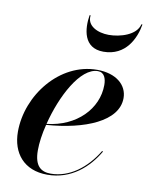

<svg xmlns="http://www.w3.org/2000/svg" viewBox="-81 -754 638 823"><g transform="rotate(10 238.0 -342.5)"><path d="M246.5 -695H242C232 -634 239.5 -551 327 -551C424.5 -551 462 -634 472 -695H467.5C456 -646 386 -626 337 -626C288.5 -626 239.5 -649 246.5 -695ZM124 -86C124 -118.5 129.5 -158.5 140 -199.5C306 -211.5 447 -268.5 447 -370C447 -426.5 398.5 -470 315 -470C152 -470 26 -309 26 -150C26 -57.5 79.5 10 181.5 10C285.5 10 357.5 -56 400 -129L396 -131C348.5 -52 276.5 3 195 3C153.5 3 124 -17.5 124 -86ZM319 -465C347.5 -465 356 -438.5 356 -411C356 -307.5 270 -218 141 -204C172 -328 242.5 -465 319 -465Z"/></g></svg>

Font: Bodoni* 36pt Medium
Style: Italic
Weight: 500
Italic angle: -13°
Version: Version 2.3